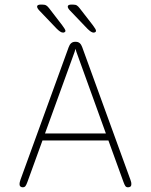

<svg xmlns="http://www.w3.org/2000/svg" viewBox="-20 -806 659 836"><path d="M78.5 9.5Q73.5 9.5 69.2 6.2Q65 3 65 -4.5Q65 -8 66 -12.5Q67 -17 69 -23L279 -600.5Q283 -612 290 -618Q297 -624 307 -624H309.5Q320.5 -624 327.2 -618Q334 -612 338 -600.5L548 -23Q550.5 -17 551.2 -12.5Q552 -8 552 -4.5Q552 3.5 547.8 6.5Q543.5 9.5 537.5 9.5Q529.5 9.5 525.8 4Q522 -1.5 517.5 -14L452 -194.5H165L99.5 -14Q95 -1.5 91 4Q87 9.5 78.5 9.5ZM176 -225H441L312.5 -580.5Q311.5 -584 310.5 -587.5Q309.5 -591 308.5 -593.5Q308 -591 307 -587.5Q306 -584 305 -580.5ZM255 -664Q248.5 -664 241.8 -668.5Q235 -673 226.5 -681.5L150.5 -761Q145.5 -766.5 143.5 -770.5Q141.5 -774.5 141.5 -777.5Q141.5 -782 146 -784Q150.5 -786 156.5 -786H164.5Q175.5 -786 181.5 -782.2Q187.5 -778.5 194 -770L250.5 -696.5Q265 -677.5 265 -671.5Q265 -667.5 261.2 -665.8Q257.5 -664 255 -664ZM388 -664Q382 -664 375.2 -668.5Q368.5 -673 360 -681.5L284 -761Q275 -770.5 275 -777.5Q275 -782 279.5 -784Q284 -786 289.5 -786H297.5Q309 -786 314.8 -782.2Q320.5 -778.5 327 -770L384 -696.5Q391 -687 394.5 -681.2Q398 -675.5 398 -671.5Q398 -667.5 394.2 -665.8Q390.5 -664 388 -664Z"/></svg>

Font: Sono ExtraLight
Style: Regular
Weight: 200
Designer: Tyler Finck
Foundry: Tyler Finck
Version: Version 2.112